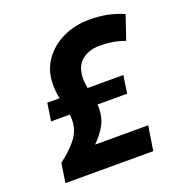

<svg xmlns="http://www.w3.org/2000/svg" viewBox="-128 -824 896 937"><g transform="rotate(-20 320.0 -355.0)"><path d="M54 0 69 -100Q122 -139 156 -182Q190 -225 190 -282Q190 -294 188 -307H91L105 -399H169Q165 -416 163 -434Q161 -452 161 -471Q161 -544 199 -598Q237 -652 299.5 -681Q362 -710 435 -710Q486 -710 528 -701.5Q570 -693 612 -675L570 -551Q537 -563 506 -568Q475 -573 440 -573Q383 -573 346 -542.5Q309 -512 309 -448Q309 -436 310.5 -423.5Q312 -411 314 -399H500L486 -307H332Q333 -299 333 -292Q333 -239 311.5 -200.5Q290 -162 254 -127H530L510 0Z"/></g></svg>

Font: Georama
Style: Bold Italic
Weight: 700
Italic angle: -9°
Designer: Jean-Baptiste Levee
Foundry: Production Type
Version: Version 1.000